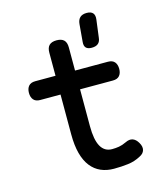

<svg xmlns="http://www.w3.org/2000/svg" viewBox="-119 -889 838 988"><g transform="rotate(-15 300.0 -395.5)"><path d="M477 -530Q501 -530 512.5 -516.5Q524 -503 524 -480Q524 -457 512.5 -443.5Q501 -430 477 -430H302V-234Q302 -161 322 -125.5Q342 -90 382 -90Q401 -90 419 -93Q437 -96 458 -106Q480 -117 497 -111Q514 -105 526 -84Q539 -62 534 -44Q529 -26 508 -16Q477 1 441.5 5.5Q406 10 365 10Q327 10 296 -3.5Q265 -17 243 -45Q221 -73 209.5 -116Q198 -159 198 -218V-430H89Q66 -430 54.5 -443.5Q43 -457 43 -480Q43 -503 54.5 -516.5Q66 -530 90 -530H198V-653Q198 -680 211 -692.5Q224 -705 250 -705Q276 -705 289 -692.5Q302 -680 302 -653V-530ZM416 -621Q395 -621 385.5 -631Q376 -641 378 -662L386 -755Q388 -778 400.5 -789.5Q413 -801 436 -801Q459 -801 469 -789.5Q479 -778 476 -755L464 -662Q462 -641 450 -631Q438 -621 416 -621Z"/></g></svg>

Font: Maple Mono Normal NL Medium
Style: Regular
Weight: 500
Monospace: yes
Designer: subframe7536
Version: Version 7.000